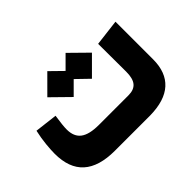

<svg xmlns="http://www.w3.org/2000/svg" viewBox="-109 -826 1071 1071"><g transform="rotate(-45 426.5 -290.5)"><path d="M476.6 -580.6 581.5 -477.5 478.5 -374.5 405.3 -445.3 334.5 -374.5 229.5 -477.5 332.5 -580.6 405.3 -509.3ZM796.4 -506.8V-210Q796.4 -107.9 737.8 -54.7Q679.2 -1.5 562.5 0H284.7Q160.2 0 97.9 -56.2Q35.6 -112.3 35.6 -226.1Q35.6 -254.9 39.8 -297.4Q43.9 -339.8 54.7 -388.2L189 -372.1Q183.6 -336.9 181.2 -313.2Q178.7 -289.6 178.7 -273.9Q178.7 -217.3 213.6 -191.2Q248.5 -165 323.7 -165H557.6Q600.6 -165 621.1 -189.2Q641.6 -213.4 641.6 -267.1L640.6 -487.8Z"/></g></svg>

Font: DimaExpo
Style: Bold
Weight: 700
Width: 6
Designer: R.Balvardi
Foundry: Dima Software Group
Version: Version 1.00;June 11, 2019;FontCreator 11.5.0.2427 64-bit